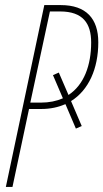

<svg xmlns="http://www.w3.org/2000/svg" viewBox="-20 -734 406 754"><path d="M3 0H29L94 -306H142C178 -306 209 -313 237 -325L278 -229L301 -239L259 -337C328 -380 366 -464 366 -568C366 -661 318 -714 219 -714H154ZM140 -331H99L176 -689H216C306 -689 338 -642 338 -567C338 -478 310 -401 249 -361L211 -449L188 -439L227 -348C202 -337 173 -331 140 -331Z"/></svg>

Font: Noto Sans ExtraCondensed Thin
Style: Italic
Weight: 100
Width: 2
Italic angle: -12°
Designer: Monotype Design Team
Foundry: Monotype Imaging Inc.
Version: Version 2.013